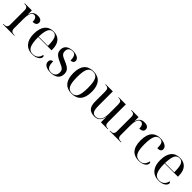

<svg xmlns="http://www.w3.org/2000/svg" viewBox="385 -1966 3396 3396"><g transform="rotate(45 2083.5 -268.0)"><path d="M23 0H307V-10H294C235 -10 212 -33 212 -92V-307C212 -383 217 -511 295 -511C330 -511 363 -485 363 -402C430 -402 456 -432 456 -472C456 -519 419 -546 353 -546C256 -546 226 -487 213 -436H211V-536H33V-526H36C95 -526 118 -504 118 -448V-87C118 -32 95 -10 36 -10H23Z M763 10C878 10 934 -49 934 -90C934 -105 926 -120 910 -123C896 -42 841 0 766 0C663 0 624 -79 623 -283H956V-307C956 -465 877 -546 748 -546C606 -546 526 -451 526 -264C526 -91 613 10 763 10ZM855 -293H623C630 -468 664 -536 746 -536C824 -536 855 -468 855 -293Z M1220 10C1338 10 1413 -43 1413 -147C1413 -225 1377 -266 1263 -313C1174 -350 1132 -369 1132 -439C1132 -502 1166 -535 1234 -535C1293 -535 1320 -496 1320 -393C1366 -393 1392 -417 1392 -453C1392 -503 1335 -545 1239 -545C1126 -545 1058 -495 1058 -404C1058 -328 1094 -288 1209 -238C1306 -196 1337 -178 1337 -109C1337 -37 1293 0 1222 0C1141 0 1114 -57 1114 -165C1090 -165 1051 -150 1051 -96C1051 -26 1120 10 1220 10Z M1744 10C1898 10 1979 -81 1979 -269C1979 -456 1891 -546 1747 -546C1592 -546 1512 -456 1512 -269C1512 -81 1600 10 1744 10ZM1746 0C1647 0 1609 -75 1609 -269C1609 -461 1647 -536 1745 -536C1844 -536 1882 -461 1882 -269C1882 -75 1844 0 1746 0Z M2317 10C2370 10 2450 -2 2472 -137H2474V0H2646V-10H2643C2581 -10 2561 -31 2561 -99V-536H2382V-526H2385C2447 -526 2467 -504 2467 -436V-206C2467 -77 2422 -4 2333 -4C2260 -4 2236 -54 2236 -181V-536H2057V-526H2060C2122 -526 2142 -504 2142 -436V-186C2142 -49 2199 10 2317 10Z M2692 0H2976V-10H2963C2904 -10 2881 -33 2881 -92V-307C2881 -383 2886 -511 2964 -511C2999 -511 3032 -485 3032 -402C3099 -402 3125 -432 3125 -472C3125 -519 3088 -546 3022 -546C2925 -546 2895 -487 2882 -436H2880V-536H2702V-526H2705C2764 -526 2787 -504 2787 -448V-87C2787 -32 2764 -10 2705 -10H2692Z M3425 10C3540 10 3597 -45 3597 -93C3597 -111 3589 -122 3576 -125C3553 -29 3506 0 3440 0C3335 0 3292 -72 3292 -269C3292 -482 3342 -536 3415 -536C3485 -536 3503 -487 3503 -381C3560 -381 3592 -398 3592 -442C3592 -515 3501 -546 3417 -546C3291 -546 3195 -476 3195 -270C3195 -67 3289 10 3425 10Z M3924 10C4039 10 4095 -49 4095 -90C4095 -105 4087 -120 4071 -123C4057 -42 4002 0 3927 0C3824 0 3785 -79 3784 -283H4117V-307C4117 -465 4038 -546 3909 -546C3767 -546 3687 -451 3687 -264C3687 -91 3774 10 3924 10ZM4016 -293H3784C3791 -468 3825 -536 3907 -536C3985 -536 4016 -468 4016 -293Z"/></g></svg>

Font: Noto Serif Display
Style: Regular
Weight: 400
Designer: Monotype Design Team
Foundry: Monotype Imaging Inc.
Version: Version 2.009